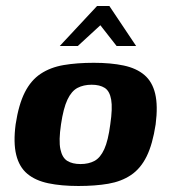

<svg xmlns="http://www.w3.org/2000/svg" viewBox="-20 -613 570 639"><path d="M241 6Q184 6 141 -3Q98 -12 71 -34.5Q44 -57 34 -97.5Q24 -138 32 -199Q42 -265 62.5 -305.5Q83 -346 115.5 -367.5Q148 -389 192 -396.5Q236 -404 292 -404Q349 -404 391.5 -395Q434 -386 460.5 -363.5Q487 -341 496.5 -301Q506 -261 498 -199Q488 -133 468 -92.5Q448 -52 416 -30.5Q384 -9 340.5 -1.5Q297 6 241 6ZM248 -67Q275 -67 294.5 -77.5Q314 -88 327 -116.5Q340 -145 347 -199Q355 -253 350 -281.5Q345 -310 328.5 -320.5Q312 -331 285 -331Q258 -331 238 -320.5Q218 -310 204.5 -281.5Q191 -253 183 -199Q175 -145 181 -116.5Q187 -88 204 -77.5Q221 -67 248 -67ZM179 -460 303 -593H344L433 -460H368L314 -529L239 -460Z"/></svg>

Font: Genos Thin
Style: Bold Italic
Weight: 700
Italic angle: -8°
Version: Version 1.010